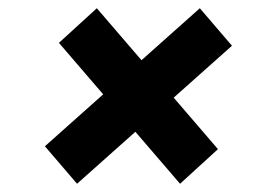

<svg xmlns="http://www.w3.org/2000/svg" viewBox="-20 -583 639 466"><path d="M89 -228 465 -563 543 -472 167 -137ZM123 -479 215 -563 509 -221 417 -137Z"/></svg>

Font: Montserrat Thin
Style: Bold Italic
Weight: 700
Italic angle: -11.3°
Version: Version 9.000